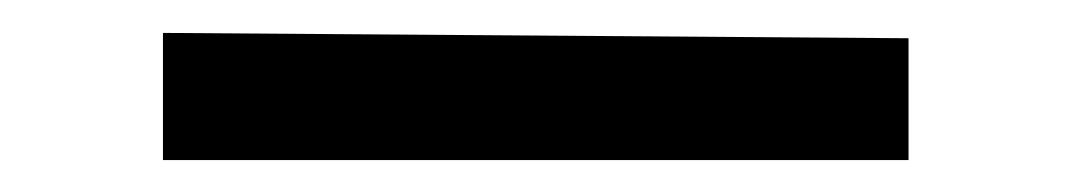

<svg xmlns="http://www.w3.org/2000/svg" viewBox="-20 17 665 119"><path d="M81 116.2V37.4L543.1 40.7V116.2Z"/></svg>

Font: Parastoo
Style: Regular
Weight: 400
Foundry: Saber Rastikerdar (saber.rastikerdar@gmail.com)
Version: Version 3.000